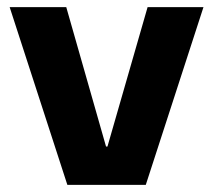

<svg xmlns="http://www.w3.org/2000/svg" viewBox="-20 -516 595 536"><path d="M168 0 7 -496H165L276 -107H280L392 -496H548L387 0Z"/></svg>

Font: DM Sans 9pt 36pt Black
Style: Regular
Weight: 900
Version: Version 4.004;gftools[0.9.30]